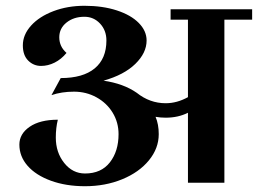

<svg xmlns="http://www.w3.org/2000/svg" viewBox="-20 -632 892 664"><path d="M852 -600V-564H756V0H630V-242Q596 -225 553 -225Q535 -225 518 -228Q529 -202 529 -168Q529 -119 495 -77.5Q461 -36 402.5 -12Q344 12 274 12Q208 12 156 -7Q104 -26 75.5 -58.5Q47 -91 47 -132Q47 -169 82.5 -193.5Q118 -218 180 -218Q173 -190 173 -156Q173 -105 202 -68.5Q231 -32 274 -32Q330 -32 360 -70.5Q390 -109 390 -168Q390 -209 369.5 -242.5Q349 -276 313.5 -295.5Q278 -315 236 -315Q193 -315 158 -303L190 -362Q267 -362 307.5 -395.5Q348 -429 348 -492Q348 -527 326 -550.5Q304 -574 272 -574Q235 -574 210 -554Q185 -534 185 -503Q185 -471 210 -449Q192 -427 169 -415.5Q146 -404 122 -404Q96 -404 77.5 -422.5Q59 -441 59 -475Q59 -512 87.5 -543.5Q116 -575 165 -593.5Q214 -612 272 -612Q335 -612 384 -596Q433 -580 460 -552.5Q487 -525 487 -492Q487 -449 448 -411Q409 -373 338 -353Q407 -343 453 -311Q498 -275 553 -275Q592 -275 630 -296V-564H570V-600Z"/></svg>

Font: Arya
Style: Bold
Weight: 700
Designer: Eduardo Rodriguez Tunni, Modular Infotech
Foundry: Eduardo Rodriguez Tunni, Modular Infotech
Version: Version 1.002